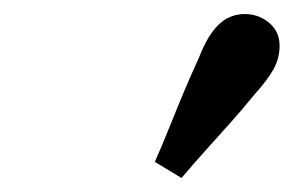

<svg xmlns="http://www.w3.org/2000/svg" viewBox="-20 -799 440 274"><path d="M201 -568Q212 -593 222 -618Q232 -643 242.5 -668Q253 -693 264 -717Q273 -740 283 -753.5Q293 -767 304.5 -773Q316 -779 329 -779Q349 -779 364 -766.5Q379 -754 379 -734Q379 -716 370.5 -700.5Q362 -685 343 -664Q326 -643 308.5 -623.5Q291 -604 273.5 -584.5Q256 -565 239 -545Z"/></svg>

Font: Source Serif 4 SemiBold
Style: Italic
Weight: 600
Italic angle: -12°
Designer: Frank Grießhammer
Foundry: Adobe Systems Incorporated
Version: Version 4.004;hotconv 1.0.116;makeotfexe 2.5.65601